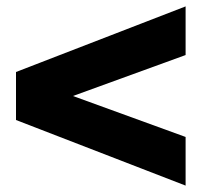

<svg xmlns="http://www.w3.org/2000/svg" viewBox="-20 -580 640 600"><path d="M30 -205V-355L560 -560V-408L208 -280L560 -152V0Z"/></svg>

Font: Tektur SemiCondensed
Style: Bold
Weight: 700
Width: 4
Designer: Adam Jagosz
Foundry: Adam Jagosz
Version: Version 1.005;gftools[0.9.30]